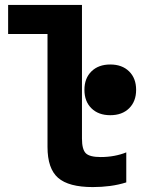

<svg xmlns="http://www.w3.org/2000/svg" viewBox="-20 -750 590 780"><path d="M357 10Q259 10 216 -27.5Q173 -65 173 -153V-612H13V-730H313V-187Q313 -143 328.5 -127.5Q344 -112 389 -112Q418 -112 444.5 -117Q471 -122 493 -131V-9Q461 1 427 5.5Q393 10 357 10ZM428 -282Q380 -282 351.5 -310Q323 -338 323 -385Q323 -432 351.5 -460Q380 -488 428 -488Q476 -488 504.5 -460Q533 -432 533 -385Q533 -338 504.5 -310Q476 -282 428 -282Z"/></svg>

Font: M PLUS Code Latin SemiExpanded
Style: Bold
Weight: 700
Width: 6
Designer: Coji Morishita
Foundry: UNDERFOREST DESIGN
Version: Version 1.002; ttfautohint (v1.8.3)